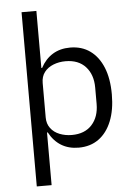

<svg xmlns="http://www.w3.org/2000/svg" viewBox="-61 -786 723 1032"><g transform="rotate(-5 300.0 -270.0)"><path d="M95 -740H175V-432H179Q204 -479 244 -503.5Q284 -528 338 -528Q401 -528 446 -495.5Q491 -463 515.5 -403Q540 -343 540 -258Q540 -174 515.5 -113.5Q491 -53 446 -20.5Q401 12 338 12Q284 12 244 -12.5Q204 -37 179 -84H175V200H95ZM307 -59Q377 -59 415.5 -101.5Q454 -144 454 -214V-302Q454 -372 415.5 -414.5Q377 -457 307 -457Q272 -457 241.5 -445Q211 -433 193 -409.5Q175 -386 175 -351V-165Q175 -131 193 -107Q211 -83 241.5 -71Q272 -59 307 -59Z"/></g></svg>

Font: Lilex
Style: Regular
Weight: 400
Monospace: yes
Designer: Mike Abbink, Paul van der Laan, Pieter van Rosmalen, Mikhael Khrustik
Foundry: Mikhael Khrustik
Version: Version 2.510